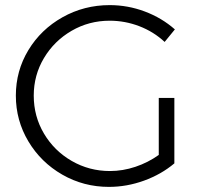

<svg xmlns="http://www.w3.org/2000/svg" viewBox="-20 -725 795 751"><path d="M601 -342H662V-86Q611 -43 543.5 -18.5Q476 6 406 6Q307 6 223.5 -42Q140 -90 91 -172Q42 -254 42 -351Q42 -448 91 -529Q140 -610 224.5 -657.5Q309 -705 409 -705Q480 -705 546.5 -680Q613 -655 664 -610L624 -561Q581 -601 525 -622.5Q469 -644 409 -644Q328 -644 260 -604.5Q192 -565 152 -498Q112 -431 112 -351Q112 -270 152 -202.5Q192 -135 260.5 -95.5Q329 -56 410 -56Q460 -56 509.5 -72.5Q559 -89 601 -119Z"/></svg>

Font: TypoPRO Montserrat
Style: Regular
Weight: 300
Designer: Julieta Ulanovsky
Foundry: Julieta Ulanovsky
Version: Version 6.001